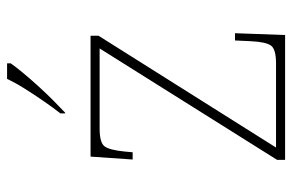

<svg xmlns="http://www.w3.org/2000/svg" viewBox="-158 -648 806 529"><g transform="rotate(-90 244.5 -383.0)"><path d="M69 0V-22L376 -511H155Q116 -511 106 -497Q96 -483 92 -442L90 -420H70L78 -536H411V-514L103 -25H335Q374 -25 384 -39Q394 -53 396 -95L398 -138H418L413 0ZM197 -619Q212 -638 230 -664Q248 -690 265 -717Q282 -744 292 -766H335V-756Q326 -743 309.5 -723Q293 -703 273 -681Q253 -659 233.5 -639.5Q214 -620 199 -606H197Z"/></g></svg>

Font: Noto Serif Thai Thin
Style: Regular
Weight: 250
Version: Version 2.001